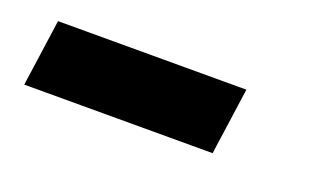

<svg xmlns="http://www.w3.org/2000/svg" viewBox="-32 -95 609 364"><g transform="rotate(20 272.0 87.5)"><path d="M22 155 41 20H421L402 155Z"/></g></svg>

Font: Mohave
Style: Bold Italic
Weight: 700
Italic angle: -8°
Designer: Gumpita Rahayu
Foundry: Tokotype
Version: Version 2.003; ttfautohint (v1.8.3)